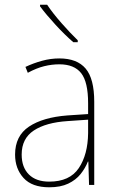

<svg xmlns="http://www.w3.org/2000/svg" viewBox="-20 -785 498 815"><path d="M232 -537Q307 -537 343.5 -494Q380 -451 380 -353V0H358L355 -99H353Q342 -71 322 -46Q302 -21 269.5 -5.5Q237 10 189 10Q116 10 80 -29.5Q44 -69 44 -129Q44 -208 103 -247.5Q162 -287 266 -295L354 -301V-347Q354 -437 324.5 -474.5Q295 -512 232 -512Q200 -512 167.5 -504Q135 -496 98 -476L88 -501Q122 -517 158.5 -527Q195 -537 232 -537ZM267 -271Q175 -265 123.5 -231Q72 -197 72 -129Q72 -75 102.5 -44.5Q133 -14 189 -14Q276 -14 314.5 -71.5Q353 -129 354 -220V-277ZM180 -765Q204 -729 241 -687Q278 -645 310 -614V-606H291Q255 -637 215.5 -680Q176 -723 150 -758V-765Z"/></svg>

Font: Noto Sans Kannada SemiCondensed Thin
Style: Regular
Weight: 100
Width: 4
Designer: Jelle Bosma - Monotype Design Team
Foundry: Monotype Imaging Inc.
Version: Version 2.005; ttfautohint (v1.8.4.7-5d5b)